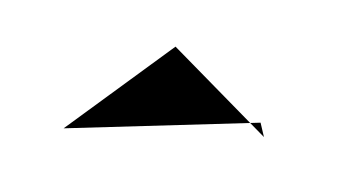

<svg xmlns="http://www.w3.org/2000/svg" viewBox="-30 -768 352 198"><g transform="rotate(10 146.0 -668.5)"><path d="M43 -617 242 -658 248 -644 142 -720Z"/></g></svg>

Font: Interstorm
Style: Regular
Weight: 400
Version: Version 0.7